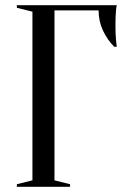

<svg xmlns="http://www.w3.org/2000/svg" viewBox="-20 -720 495 740"><path d="M190 -25 250 -10V0H45V-10L105 -25V-675L45 -690V-700H430Q428 -691 427 -679Q426 -668 425.5 -653.5Q425 -639 425 -620Q425 -606 425.5 -592.5Q426 -579 427 -567Q428 -553 430 -540H420Q394 -566 377 -602Q360 -638 360 -680H190Z"/></svg>

Font: Oranienbaum
Style: Regular
Weight: 400
Designer: Oleg Pospelov and Jovanny Lemonad
Foundry: Oleg Pospelov and jovanny Lemonad
Version: Version 1.001; ttfautohint (v0.91) -l 8 -r 50 -G 200 -x 0 -w